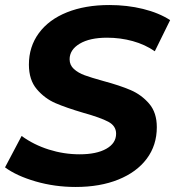

<svg xmlns="http://www.w3.org/2000/svg" viewBox="-28 -732 697 764"><path d="M-8 -66 58 -191Q106 -156 166 -137Q226 -118 289 -118Q356 -118 395 -140Q434 -162 434 -200Q434 -231 403 -247.5Q372 -264 304 -283Q236 -303 193 -321.5Q150 -340 118.5 -377Q87 -414 87 -475Q87 -546 126.5 -600Q166 -654 238.5 -683Q311 -712 407 -712Q478 -712 541 -696.5Q604 -681 649 -652L588 -528Q549 -555 500 -568.5Q451 -582 398 -582Q329 -582 289 -558Q249 -534 249 -496Q249 -473 266 -457.5Q283 -442 309 -432.5Q335 -423 382 -410Q449 -392 492 -373.5Q535 -355 565.5 -319.5Q596 -284 596 -226Q596 -154 556 -100.5Q516 -47 443 -17.5Q370 12 273 12Q190 12 114 -10Q38 -32 -8 -66Z"/></svg>

Font: Idrija
Style: Bold Italic
Weight: 700
Italic angle: -11.3°
Designer: Julieta Ulanovsky
Foundry: Julieta Ulanovsky
Version: Version 7.200